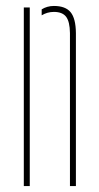

<svg xmlns="http://www.w3.org/2000/svg" viewBox="-20 -625 333 645"><path d="M60 0V-600H80V0ZM215 0V-514Q214.5 -552.5 202 -568.8Q189.5 -585 161 -585Q149.5 -585 139.2 -582Q129 -579 120 -573.5V-593.5Q128.5 -599 139 -602Q149.5 -605 161 -605Q200 -605 217.2 -584Q234.5 -563 235 -514V0Z"/></svg>

Font: Big Shoulders Stencil Display SC Thin
Style: Regular
Weight: 100
Designer: Patric King
Foundry: XO Type Co
Version: Version 2.001